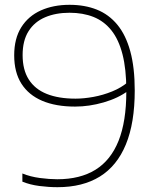

<svg xmlns="http://www.w3.org/2000/svg" viewBox="-20 -769 657 798"><path d="M269 -749Q332.5 -749 382.5 -729Q432.5 -709 467.8 -666.2Q503 -623.5 521.5 -555.8Q540 -488 540 -393Q540 -258 503.2 -168.8Q466.5 -79.5 395 -35.2Q323.5 9 219 9Q182 9 143.5 4Q105 -1 73 -14V-48Q106 -34.5 145.8 -29.2Q185.5 -24 218 -24Q313 -24 376.8 -63.5Q440.5 -103 472.8 -183.8Q505 -264.5 505 -388V-394Q505 -481.5 489.2 -543Q473.5 -604.5 443 -642.8Q412.5 -681 368.8 -698.5Q325 -716 269 -716Q211.5 -716 167.5 -697.2Q123.5 -678.5 98.8 -639.5Q74 -600.5 74 -540Q74 -479 99.5 -438.8Q125 -398.5 174 -378.8Q223 -359 294 -359Q328 -359 368 -366.2Q408 -373.5 446.2 -389Q484.5 -404.5 513 -429V-392Q471.5 -361 411.2 -343.5Q351 -326 292 -326Q212 -326 155.5 -350Q99 -374 69 -421.2Q39 -468.5 39 -539Q39 -609 68.5 -655.8Q98 -702.5 150 -725.8Q202 -749 269 -749Z"/></svg>

Font: Encode Sans SC Expanded Thin
Style: Regular
Weight: 250
Width: 7
Designer: Multiple Designers
Foundry: Impallari Type
Version: Version 3.002